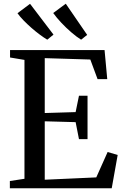

<svg xmlns="http://www.w3.org/2000/svg" viewBox="-20 -1012 664 1032"><path d="M111.5 -51V-690L34 -703V-743H542L556.5 -586.5H504.5L465.5 -692L220.5 -699.5V-404.5L386.5 -409.5L404.5 -497.5H450.5V-264H404.5L386.5 -355.5L220.5 -360V-46L497.5 -58.5L558.5 -195L612.5 -179L580.5 0H33V-39ZM233.5 -799Q216 -809.5 193.8 -826Q171.5 -842.5 149 -862.2Q126.5 -882 106.8 -902.2Q87 -922.5 74 -941L141.5 -991.5L267.5 -826L234.5 -799ZM415.5 -799Q392 -813.5 363.8 -837.8Q335.5 -862 309.5 -889.8Q283.5 -917.5 266 -942L333.5 -992L448.5 -824.5L416.5 -799Z"/></svg>

Font: Merriweather 60pt
Style: Regular
Weight: 400
Version: Version 2.100